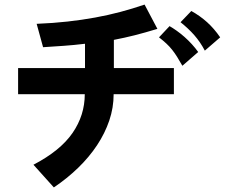

<svg xmlns="http://www.w3.org/2000/svg" viewBox="-20 -708 1040 838"><path d="M739 -297H476Q476 -238 457 -182Q438 -126 403.5 -74Q369 -22 321 24.5Q273 71 215 110L126 11Q243 -50 296.5 -127.5Q350 -205 350 -297H59V-411H351V-517Q301 -511 258 -508Q215 -505 168 -502L140 -604Q213 -607 275.5 -614Q338 -621 395.5 -631.5Q453 -642 505.5 -656Q558 -670 611 -688L667 -582Q611 -565 567.5 -554Q524 -543 477 -534V-411H739ZM776 -421Q764 -442 753.5 -459Q743 -476 731.5 -490.5Q720 -505 706 -518Q692 -531 674 -545L720 -594Q734 -586 751 -574Q768 -562 785 -547Q802 -532 817.5 -515Q833 -498 845 -481ZM874 -487Q854 -525 828 -554.5Q802 -584 768 -611L815 -660Q853 -639 884 -611Q915 -583 941 -545Z"/></svg>

Font: NanumGothicCoding
Style: Bold
Weight: 700
Monospace: yes
Designer: Kwon Bruce; Nicolas Noh; Sung-woo Choi; Go-un Cha; Soo-hyun Park;
Foundry: NHN Corporation
Version: Version 2.000;PS 1;hotconv 1.0.49;makeotf.lib2.0.14853